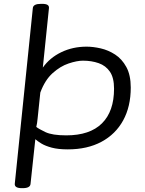

<svg xmlns="http://www.w3.org/2000/svg" viewBox="-20 -772 757 1000"><path d="M94 208Q55 208 57 185L151 -730Q153 -752 194 -752H198Q219 -752 227.5 -746.5Q236 -741 235 -730L203 -420Q239 -471 299 -500Q359 -529 431 -529Q465 -529 504.5 -520Q544 -511 579.5 -488Q615 -465 638 -423Q661 -381 661 -316Q661 -217 621.5 -145Q582 -73 508.5 -33.5Q435 6 333 6Q283 6 249.5 -3Q216 -12 195.5 -24.5Q175 -37 164 -47L139 186Q137 208 98 208ZM325 -67Q448 -67 511 -129.5Q574 -192 574 -310Q574 -367 552.5 -398.5Q531 -430 494 -443Q457 -456 412 -456Q381 -456 337.5 -441.5Q294 -427 254 -391Q214 -355 190 -290L176 -156Q175 -143 173 -131Q171 -119 169 -111Q181 -101 216.5 -84Q252 -67 325 -67Z"/></svg>

Font: Asap Expanded Expanded Regular
Style: Italic
Weight: 400
Width: 7
Italic angle: -6°
Designer: Pablo Cosgaya
Foundry: Omnibus-Type
Version: Version 3.001; ttfautohint (v1.8.4.7-5d5b)